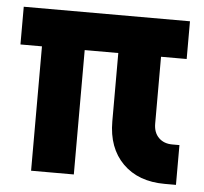

<svg xmlns="http://www.w3.org/2000/svg" viewBox="-45 -597 689 649"><g transform="rotate(5 300.0 -272.5)"><path d="M537 5Q447 5 394.5 -47.5Q342 -100 342 -190V-422H228V0H83V-422H10V-550H574V-422H487V-195Q487 -165 504.5 -147.5Q522 -130 551 -130H575V5Z"/></g></svg>

Font: NKDuy Mono ExtraBold
Style: Regular
Weight: 800
Monospace: yes
Designer: NKDuy
Foundry: NKDuy
Version: Version 2.251; ttfautohint (v1.8.4.7-5d5b)